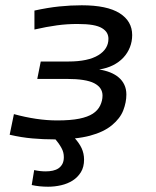

<svg xmlns="http://www.w3.org/2000/svg" viewBox="-20 -519 590 727"><path d="M32.7 -86.9Q75.7 -75.2 116.7 -69.1Q157.7 -63 196.3 -63Q247.6 -63 280 -69.6Q312.5 -76.2 331.5 -88.6Q350.6 -101.1 359.4 -119.6Q368.2 -138.2 368.2 -157.2Q368.2 -187.5 336.7 -203.9Q305.2 -220.2 232.4 -220.2H121.1L134.3 -286.1H239.3Q276.4 -286.1 304.9 -292.2Q333.5 -298.3 352.5 -310.1Q371.6 -321.8 381.1 -337.4Q390.6 -353 390.6 -372.1Q390.6 -384.3 385 -394.3Q379.4 -404.3 366.2 -412.4Q353 -420.4 330.6 -424.3Q308.1 -428.2 273.4 -428.2Q253.9 -428.2 234.9 -427Q215.8 -425.8 196 -423.1Q176.3 -420.4 155 -416.5Q133.8 -412.6 110.4 -407.2V-479Q161.6 -490.2 204.6 -494.6Q247.6 -499 289.6 -499Q385.3 -499 432.9 -469Q480.5 -439 480.5 -386.2Q480.5 -361.8 471.9 -340.1Q463.4 -318.4 447.3 -301Q431.2 -283.7 408 -272Q384.8 -260.3 355.5 -255.9Q377.9 -252.4 397 -244.9Q416 -237.3 429.7 -225.6Q443.4 -213.9 450.9 -197.8Q458.5 -181.6 458.5 -161.1Q458.5 -131.8 446.8 -101.3Q435.1 -70.8 403.8 -44.9Q372.6 -19 320.3 -5.1Q268.1 8.8 186 8.8Q143.6 8.8 102.3 5.1Q61 1.5 16.6 -8.8ZM109.4 125Q131.8 129.9 153.3 129.9Q167.5 129.9 179.9 127.2Q192.4 124.5 201.7 118.2Q210.9 111.8 216.3 101.6Q221.7 91.3 221.7 76.2Q221.7 66.9 219.7 58.8Q217.8 50.8 213.1 42Q208.5 33.2 201.2 22.9Q193.8 12.7 183.1 0H259.3Q279.8 22 289.1 42.2Q298.3 62.5 298.3 85.4Q298.3 113.3 286.4 132.8Q274.4 152.3 255.1 164.6Q235.8 176.8 211.4 182.4Q187 188 162.1 188Q128.9 188 100.1 181.6Z"/></svg>

Font: Code New Roman
Style: Italic
Weight: 400
Italic angle: -11°
Monospace: yes
Designer: Sam Radian
Foundry: Code New Roman
Version: Version 1.508 October 19, 2014